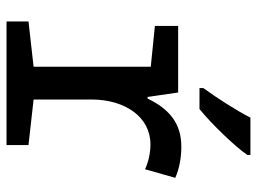

<svg xmlns="http://www.w3.org/2000/svg" viewBox="-122 -684 806 603"><g transform="rotate(90 281.5 -383.0)"><path d="M257 -618V-606H323C369 -643 441 -718 467 -756V-766H350C327 -721 289 -662 257 -618ZM48 0H436V-69L293 -85V-267C293 -371 347 -452 434 -452C462 -452 491 -445 512 -435L539 -530C509 -543 476 -549 441 -549C366 -549 322 -509 290 -443H285L271 -539H62V-466L190 -453V-85L48 -69Z"/></g></svg>

Font: Noto Sans Mono SemiCondensed Medium
Style: Regular
Weight: 500
Width: 4
Designer: Monotype Design Team
Foundry: Monotype Imaging Inc.
Version: Version 2.014